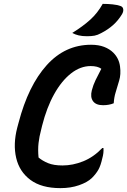

<svg xmlns="http://www.w3.org/2000/svg" viewBox="-20 -951 656 991"><path d="M292 20Q194 20 137 -22.5Q80 -65 63.5 -136Q47 -207 69 -292L76 -318Q126 -509 221 -614.5Q316 -720 450 -720Q489 -720 517.5 -709Q546 -698 565 -679Q594 -650 599.5 -608.5Q605 -567 595 -535Q584 -497 576.5 -473Q569 -449 567 -418Q543 -408 512 -408Q475 -408 460 -429Q445 -450 454 -485Q461 -512 473 -537Q485 -562 503 -596Q484 -610 448 -610Q395 -610 346.5 -572Q298 -534 259.5 -465Q221 -396 197 -301L192 -280Q183 -247 179 -213Q175 -179 179 -138Q199 -121 228 -109Q257 -97 303 -97Q356 -97 409.5 -118.5Q463 -140 508 -187H514Q516 -161 508 -134Q500 -97 488 -75.5Q476 -54 454 -32Q431 -10 388 5Q345 20 292 20ZM510 -931Q537 -931 561 -928.5Q585 -926 602 -920Q614 -916 616 -904Q618 -892 610 -878Q590 -845 563.5 -821.5Q537 -798 502 -780Q484 -770 468 -767Q452 -764 429 -764Q404 -764 385.5 -768.5Q367 -773 353 -781Q408 -815 446 -849.5Q484 -884 510 -931Z"/></svg>

Font: Recursive Sn Csl St SmB
Style: Italic
Weight: 600
Italic angle: -15°
Version: Version 1.079;hotconv 1.0.112;makeotfexe 2.5.65598; ttfautoh